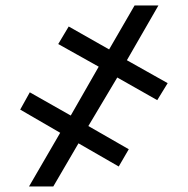

<svg xmlns="http://www.w3.org/2000/svg" viewBox="-20 -675 679 695"><path d="M404.5 -394.5 299.8 -218.8 446.1 -134.8 409.8 -72.3 264.1 -156.2 172.9 0H85L197.9 -194.3L53.1 -278.3L87.9 -340.8L236.1 -256.8L337.3 -433.6L190.8 -515.6L228.7 -579.1L375 -496.1L467.2 -655.3H553.5L439.3 -457L586.9 -374L549.2 -312.5Z"/></svg>

Font: Inter Tight
Style: Regular
Weight: 400
Designer: Rasmus Andersson
Foundry: rsms
Version: Version 3.002